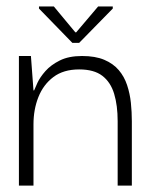

<svg xmlns="http://www.w3.org/2000/svg" viewBox="-20 -581 476 601"><path d="M39.2 0V-405.7H76.8L84.8 -298H86.8Q89.3 -304.7 97.3 -322Q105.3 -339.3 122.2 -358.5Q139.2 -377.7 167.2 -391.7Q195.2 -405.7 236.8 -405.7Q278.5 -405.7 306.4 -393.8Q334.3 -382 351.8 -361.5Q369.2 -341 377.9 -314.4Q386.7 -287.8 389.7 -259.1Q392.7 -230.3 392.7 -201.3V0H348.3V-201.5Q348.3 -251 337.3 -287.4Q326.3 -323.8 300.2 -343.8Q274.2 -363.7 227.7 -363.7Q178.8 -363.7 147.3 -340Q115.8 -316.3 100.3 -277.4Q84.8 -238.5 84.8 -191.5V0ZM206.5 -446.8 102 -554.2V-560.8H148.5L215.8 -479.8H218.5L287.2 -560.8H333V-554.2L227.8 -446.8Z"/></svg>

Font: Darker Grotesque Light
Style: Regular
Weight: 300
Designer: Gabriel Lam
Foundry: TypeRant
Version: Version 1.000;gftools[0.9.28]